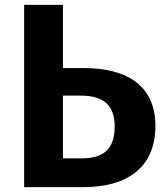

<svg xmlns="http://www.w3.org/2000/svg" viewBox="-20 -767 676 787"><path d="M323 -488H238V-747H79V0H324C495 0 617 -76 617 -251C617 -411 507 -488 323 -488ZM315 -118H238V-375H311C404 -375 450 -336 450 -248C450 -151 399 -118 315 -118Z"/></svg>

Font: Glow Sans SC Normal
Style: Bold
Weight: 700
Designer: Ryoko NISHIZUKA (kana, bopomofo & ideographs); Paul D. Hunt (Latin, Greek & Cyrillic); Sandoll Communications, Soo-young
Version: Version 0.93